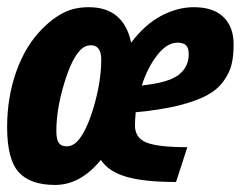

<svg xmlns="http://www.w3.org/2000/svg" viewBox="-22 -506 676 539"><path d="M132.8 13.2Q62.5 13.2 30.3 -22.9Q-2 -59.1 -2 -148.9Q-2 -232.9 23.9 -305.7Q49.8 -378.4 97.2 -425.8Q127.4 -456.1 157.7 -470.9Q188 -485.8 227.1 -485.8Q325.2 -485.8 346.2 -386.2Q384.3 -437 430.2 -461.4Q476.1 -485.8 522 -485.8Q577.1 -485.8 605.5 -458Q633.8 -430.2 633.8 -381.8Q633.8 -349.1 628.2 -325.4Q622.6 -301.8 605.5 -278.1Q588.4 -254.4 558.6 -238.3Q528.8 -222.2 478.8 -209.7Q428.7 -197.3 358.9 -190.9Q356.9 -166.5 356.9 -153.8Q356.9 -119.1 388.9 -106Q420.9 -92.8 503.9 -92.8L472.2 4.9Q382.3 4.9 332.5 -9.8Q282.7 -24.4 261.2 -57.1Q203.6 13.2 132.8 13.2ZM476.1 -386.2Q447.3 -386.2 420.2 -352.3Q393.1 -318.4 376 -266.1Q451.2 -273.9 479.5 -295.9Q507.8 -317.9 507.8 -354Q507.8 -371.6 500.2 -378.9Q492.7 -386.2 476.1 -386.2ZM136.2 -138.2Q136.2 -114.3 143.1 -104.7Q149.9 -95.2 165 -95.2Q181.2 -95.2 193.8 -107.9Q219.7 -133.8 241 -205.3Q262.2 -276.9 262.2 -338.9Q262.2 -378.9 232.9 -378.9Q216.8 -378.9 204.1 -366.2Q178.7 -340.8 157.5 -269.5Q136.2 -198.2 136.2 -138.2Z"/></svg>

Font: IntelOne Mono Bold
Style: Italic
Weight: 700
Italic angle: -16°
Designer: Fred Shallcrass
Foundry: Frere-Jones Type LLC
Version: Version 1.200;hotconv 1.1.0;makeotfexe 2.6.0;FJTRelease1.2